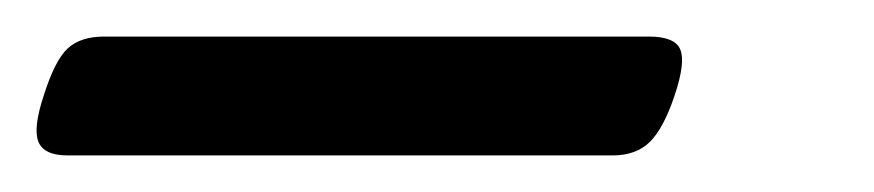

<svg xmlns="http://www.w3.org/2000/svg" viewBox="-158 42 478 105"><path d="M-121 127Q-134 127 -137 119.5Q-140 112 -134 94Q-128 75 -121 68.5Q-114 62 -101 62H197Q211 62 214 69Q217 76 211 94Q205 112 197.5 119.5Q190 127 177 127Z"/></svg>

Font: Playwrite US Trad Light
Style: Regular
Weight: 300
Designer: Veronika Burian, José Scaglione
Foundry: TypeTogether
Version: Version 1.003